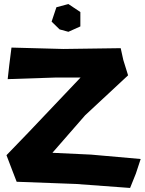

<svg xmlns="http://www.w3.org/2000/svg" viewBox="-20 -886 708 939"><path d="M314.5 -730.5 373 -756.8V-827.1L314.5 -866.2L255.9 -850.6L232.4 -780.3L271.5 -742.2ZM36.1 -653.3 25.4 -568.4 17.6 -499 252 -506.8H374L118.2 -237.3L11.7 -127L40 -52.7L61.5 2.9L351.6 13.7L616.2 33.2L644.5 -37.1L668 -108.4L424.8 -129.9L236.3 -138.7L396.5 -322.3L606.4 -517.6L583 -592.8L570.3 -650.4L290 -646.5Z"/></svg>

Font: MaokenAssortedSans-Lite
Style: Lite
Weight: 400
Version: Version 1.400